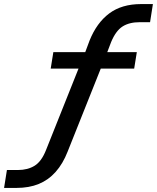

<svg xmlns="http://www.w3.org/2000/svg" viewBox="-49 -734 771 943"><path d="M-29 189 -15 101H39Q87 101 121 80Q155 59 177 3L343 -413L361 -397H200L213 -478H387L363 -460L391 -535Q426 -622 487.5 -668Q549 -714 644 -714H702L688 -625H637Q586 -625 553 -604Q520 -583 497 -528L471 -460L458 -478H623L610 -397H428L453 -415L283 11Q260 70 224.5 110Q189 150 141.5 169.5Q94 189 31 189Z"/></svg>

Font: Nunito Sans 10pt SemiExpanded SemiBold
Style: Italic
Weight: 600
Width: 6
Italic angle: -9°
Designer: Vernon Adams
Foundry: Vernon Adams
Version: Version 3.101;gftools[0.9.27]